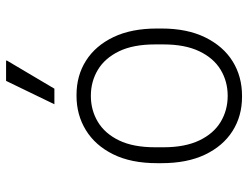

<svg xmlns="http://www.w3.org/2000/svg" viewBox="-110 -676 797 616"><g transform="rotate(-90 288.0 -368.5)"><path d="M285 10Q223 10 175 -20.5Q127 -51 99.5 -108.5Q72 -166 72 -248V-263Q72 -346 100.5 -403.5Q129 -461 178 -491Q227 -521 288 -521H291Q353 -521 401 -490.5Q449 -460 476.5 -402.5Q504 -345 504 -263V-248Q504 -166 475.5 -108Q447 -50 398.5 -20Q350 10 288 10ZM288 -36Q334 -36 371.5 -58.5Q409 -81 431 -127Q453 -173 453 -242V-269Q453 -339 431 -384.5Q409 -430 371.5 -452.5Q334 -475 288 -475Q242 -475 204.5 -452.5Q167 -430 145 -384.5Q123 -339 123 -269V-242Q123 -173 145 -127Q167 -81 204.5 -58.5Q242 -36 288 -36ZM261 -592 336 -747H401V-744L311 -592Z"/></g></svg>

Font: Chivo Medium Thin
Style: Regular
Weight: 250
Version: Version 2.002